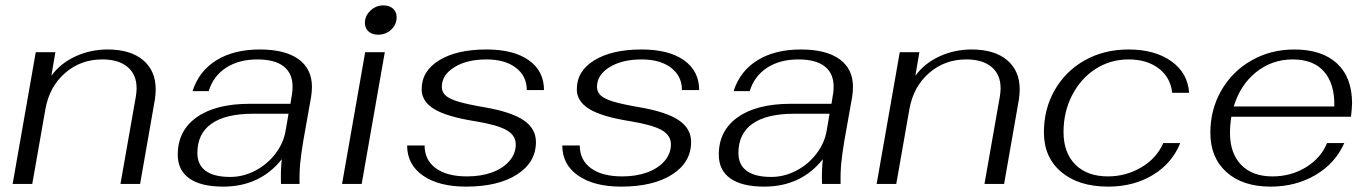

<svg xmlns="http://www.w3.org/2000/svg" viewBox="-20 -684 5091 714"><path d="M113 -490H186L171 -402Q204 -448 260 -474Q316 -500 380 -500Q465 -500 512 -460.5Q559 -421 559 -352Q559 -334 556 -314L501 0H428L485 -324Q488 -341 488 -356Q488 -406 455 -434.5Q422 -463 360 -463Q280 -463 222 -412.5Q164 -362 149 -279L100 0H27Z M641 -109Q641 -198 711.5 -248Q782 -298 909 -298H1060L1066 -335Q1068 -345 1068 -362Q1068 -411 1035 -437Q1002 -463 937 -463Q868 -463 820.5 -432Q773 -401 756 -345H696Q720 -420 785 -460Q850 -500 946 -500Q1040 -500 1090 -464Q1140 -428 1140 -361Q1140 -344 1137 -324L1108 -161Q1100 -113 1096.5 -78Q1093 -43 1094 0H1025Q1023 -49 1028 -92Q947 10 810 10Q727 10 684 -20.5Q641 -51 641 -109ZM1042 -197 1053 -261H921Q819 -261 766.5 -224Q714 -187 714 -115Q714 -71 745 -48.5Q776 -26 836 -26Q884 -26 928.5 -49Q973 -72 1003.5 -111.5Q1034 -151 1042 -197Z M1337 -599Q1337 -625 1357.5 -644.5Q1378 -664 1406 -664Q1428 -664 1441.5 -652Q1455 -640 1455 -620Q1455 -593 1435 -574Q1415 -555 1386 -555Q1364 -555 1350.5 -567Q1337 -579 1337 -599ZM1338 -490H1411L1325 0H1252Z M1494 -143H1559Q1559 -89 1600.5 -58.5Q1642 -28 1717 -28Q1769 -28 1810 -43Q1851 -58 1874.5 -85.5Q1898 -113 1898 -147Q1898 -181 1863 -200.5Q1828 -220 1748 -233Q1641 -250 1594.5 -278.5Q1548 -307 1548 -352Q1548 -420 1613.5 -460Q1679 -500 1789 -500Q1890 -500 1946.5 -460Q2003 -420 2003 -349H1939Q1939 -401 1898.5 -432Q1858 -463 1789 -463Q1716 -463 1669.5 -434Q1623 -405 1623 -361Q1623 -342 1637 -329Q1651 -316 1684.5 -306Q1718 -296 1782 -285Q1881 -268 1927 -237Q1973 -206 1973 -156Q1973 -80 1902.5 -35Q1832 10 1713 10Q1612 10 1553 -31Q1494 -72 1494 -143Z M2071 -143H2136Q2136 -89 2177.5 -58.5Q2219 -28 2294 -28Q2346 -28 2387 -43Q2428 -58 2451.5 -85.5Q2475 -113 2475 -147Q2475 -181 2440 -200.5Q2405 -220 2325 -233Q2218 -250 2171.5 -278.5Q2125 -307 2125 -352Q2125 -420 2190.5 -460Q2256 -500 2366 -500Q2467 -500 2523.5 -460Q2580 -420 2580 -349H2516Q2516 -401 2475.5 -432Q2435 -463 2366 -463Q2293 -463 2246.5 -434Q2200 -405 2200 -361Q2200 -342 2214 -329Q2228 -316 2261.5 -306Q2295 -296 2359 -285Q2458 -268 2504 -237Q2550 -206 2550 -156Q2550 -80 2479.5 -35Q2409 10 2290 10Q2189 10 2130 -31Q2071 -72 2071 -143Z M2653 -109Q2653 -198 2723.5 -248Q2794 -298 2921 -298H3072L3078 -335Q3080 -345 3080 -362Q3080 -411 3047 -437Q3014 -463 2949 -463Q2880 -463 2832.5 -432Q2785 -401 2768 -345H2708Q2732 -420 2797 -460Q2862 -500 2958 -500Q3052 -500 3102 -464Q3152 -428 3152 -361Q3152 -344 3149 -324L3120 -161Q3112 -113 3108.5 -78Q3105 -43 3106 0H3037Q3035 -49 3040 -92Q2959 10 2822 10Q2739 10 2696 -20.5Q2653 -51 2653 -109ZM3054 -197 3065 -261H2933Q2831 -261 2778.5 -224Q2726 -187 2726 -115Q2726 -71 2757 -48.5Q2788 -26 2848 -26Q2896 -26 2940.5 -49Q2985 -72 3015.5 -111.5Q3046 -151 3054 -197Z M3326 -490H3399L3384 -402Q3417 -448 3473 -474Q3529 -500 3593 -500Q3678 -500 3725 -460.5Q3772 -421 3772 -352Q3772 -334 3769 -314L3714 0H3641L3698 -324Q3701 -341 3701 -356Q3701 -406 3668 -434.5Q3635 -463 3573 -463Q3493 -463 3435 -412.5Q3377 -362 3362 -279L3313 0H3240Z M3862 -192Q3862 -279 3902.5 -349.5Q3943 -420 4014.5 -460Q4086 -500 4177 -500Q4274 -500 4335.5 -456.5Q4397 -413 4402 -339H4339Q4333 -396 4289 -429.5Q4245 -463 4177 -463Q4109 -463 4054 -427.5Q3999 -392 3967 -330Q3935 -268 3935 -193Q3935 -116 3979 -72Q4023 -28 4100 -28Q4167 -28 4224 -61.5Q4281 -95 4306 -152H4369Q4339 -77 4267.5 -33.5Q4196 10 4101 10Q3991 10 3926.5 -44.5Q3862 -99 3862 -192Z M5008 -300Q5008 -286 5004 -250H4559Q4554 -218 4554 -190Q4554 -114 4595.5 -71Q4637 -28 4712 -28Q4781 -28 4836.5 -62Q4892 -96 4915 -152H4979Q4946 -77 4872.5 -33.5Q4799 10 4705 10Q4601 10 4541 -44Q4481 -98 4481 -190Q4481 -277 4522 -348Q4563 -419 4634.5 -459.5Q4706 -500 4793 -500Q4896 -500 4952 -448Q5008 -396 5008 -300ZM4942 -288Q4944 -371 4904.5 -417Q4865 -463 4787 -463Q4710 -463 4651 -415.5Q4592 -368 4568 -288Z"/></svg>

Font: Fahkwang Light
Style: Italic
Weight: 300
Italic angle: -10°
Version: Version 1.000; ttfautohint (v1.6)